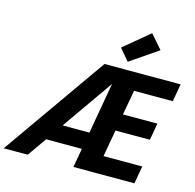

<svg xmlns="http://www.w3.org/2000/svg" viewBox="-156 -1112 1272 1250"><g transform="rotate(15 479.5 -487.0)"><path d="M-23 0 469 -700H982L961 -581H700L670 -414H902L882 -300H650L618 -119H879L858 0H447L550 -587L139 0ZM144 -128 228 -243H561L541 -128ZM611 -753 545 -831 717 -974 798 -881Z"/></g></svg>

Font: DM Sans 9pt Black
Style: Italic
Weight: 900
Italic angle: -10°
Version: Version 4.004;gftools[0.9.30]